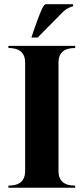

<svg xmlns="http://www.w3.org/2000/svg" viewBox="-20 -879 392 899"><path d="M127 -703.1 136.7 -732.4Q172.9 -836.9 184.6 -851.6Q190.4 -859.4 195.3 -859.4H322.3V-849.6Q317.4 -849.6 302.2 -842.3Q285.6 -834.5 272.9 -821.3L156.2 -703.1ZM19.5 -664.1H332V-654.3Q253.9 -654.3 253.9 -585.9V-78.1Q253.9 -9.8 332 -9.8V0H19.5V-9.8Q97.7 -9.8 97.7 -78.1V-585.9Q97.7 -654.3 19.5 -654.3Z"/></svg>

Font: spinweradC
Style: Bold
Weight: 700
Width: 7
Version: Version 0.3